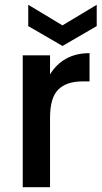

<svg xmlns="http://www.w3.org/2000/svg" viewBox="-20 -782 424 802"><path d="M189 -471Q214 -513 255.5 -536.5Q297 -560 354 -560V-442H325Q258 -442 223.5 -408Q189 -374 189 -290V0H75V-551H189ZM384 -673 241 -590 98 -673V-762L241 -676L384 -762Z"/></svg>

Font: Poppins-tnum Medium
Style: Regular
Weight: 500
Designer: Ninad Kale (Devanagari), Jonny Pinhorn (Latin)
Foundry: Indian Type Foundry
Version: Version 4.004